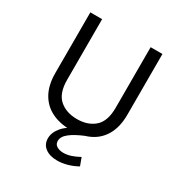

<svg xmlns="http://www.w3.org/2000/svg" viewBox="-191 -763 1035 1100"><g transform="rotate(30 326.5 -213.0)"><path d="M87 -628H165V-227Q165 -138.5 209.5 -99.2Q254 -60 326 -60Q397.5 -60 441.8 -99.2Q486 -138.5 486 -227V-628H564V-227Q564 -148 534.8 -94.8Q505.5 -41.5 452 -14.8Q398.5 12 326 12Q253.5 12 199.8 -14.8Q146 -41.5 116.5 -94.8Q87 -148 87 -227ZM477 166Q446 183.5 411.8 193Q377.5 202.5 346 202.5Q296.5 202.5 266.8 180Q237 157.5 237 118Q237 78.5 268.8 41.5Q300.5 4.5 364 -19.5L414.5 0Q358.5 23 326 48.2Q293.5 73.5 293.5 103Q293.5 125.5 311.8 136Q330 146.5 355 146.5Q378 146.5 402.8 138.8Q427.5 131 458 114.5Z"/></g></svg>

Font: Karla
Style: Regular
Weight: 400
Designer: Jonathan Pinhorn
Version: Version 2.004;gftools[0.9.33]